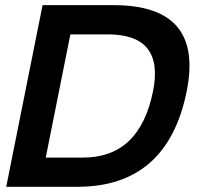

<svg xmlns="http://www.w3.org/2000/svg" viewBox="-20 -718 770 738"><path d="M299.8 -112.3Q517.1 -112.3 568.4 -368.2Q611.8 -585.9 394.5 -585.9H250.5L155.8 -112.3ZM3.9 0 143.6 -698.2H417Q763.7 -698.2 697.8 -368.2Q624 0 277.3 0Z"/></svg>

Font: Sansation
Style: Bold Italic
Weight: 700
Designer: Bernd Montag
Version: Version 1.301